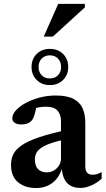

<svg xmlns="http://www.w3.org/2000/svg" viewBox="-20 -936 532 968"><path d="M315.5 -280.5 317 -234.5Q266.5 -224.5 234.8 -213.2Q203 -202 186 -189.5Q169 -177 162.5 -162.8Q156 -148.5 156 -131.5Q156 -98.5 172.2 -82.8Q188.5 -67 216 -67Q236 -67 252.2 -76.8Q268.5 -86.5 278 -102.5Q287.5 -118.5 287.5 -137.5V-324Q287.5 -359 269.8 -378.5Q252 -398 211 -398Q194 -398 176.2 -394.8Q158.5 -391.5 143.5 -385L165.5 -417Q162.5 -394 159 -377.2Q155.5 -360.5 151.2 -349Q147 -337.5 141.5 -330.5Q133.5 -319.5 119.2 -314Q105 -308.5 87.5 -308.5Q65.5 -308.5 53.8 -317.2Q42 -326 42 -340Q42 -359.5 60 -379.5Q78 -399.5 109 -416.5Q140 -433.5 179.2 -444Q218.5 -454.5 261 -454.5Q317 -454.5 349.8 -437.8Q382.5 -421 396.2 -390.5Q410 -360 410 -318V-96.5Q410 -82.5 414.2 -73.2Q418.5 -64 426.5 -59.5Q434.5 -55 446.5 -55Q456.5 -55 468.5 -58.2Q480.5 -61.5 492.5 -68.5V-35Q468 -13 439.5 -0.8Q411 11.5 386 11.5Q354 11.5 333.2 -1.2Q312.5 -14 302.2 -38.2Q292 -62.5 291 -95.5L295.5 -98.5Q287 -62.5 268 -37.8Q249 -13 222 -0.5Q195 12 162.5 12Q105.5 12 70.5 -17.5Q35.5 -47 35.5 -105.5Q35.5 -134.5 47.2 -158.5Q59 -182.5 89.5 -203.5Q120 -224.5 174.8 -243.2Q229.5 -262 315.5 -280.5ZM231 -689.5Q272 -689.5 298 -664Q324 -638.5 324 -598Q324 -558.5 298 -532.8Q272 -507 231 -507Q191 -507 165 -532.8Q139 -558.5 139 -598Q139 -638.5 165 -664Q191 -689.5 231 -689.5ZM231.5 -540.5Q256.5 -540.5 272.2 -556.5Q288 -572.5 288 -598Q288 -624.5 272.2 -640.8Q256.5 -657 231.5 -657Q206 -657 190.2 -640.8Q174.5 -624.5 174.5 -598Q174.5 -572.5 190.2 -556.5Q206 -540.5 231.5 -540.5ZM200.5 -751.5 273.5 -916.5H408V-899L246.5 -751.5Z"/></svg>

Font: Newsreader 16pt 16pt SemiBold
Style: Regular
Weight: 600
Version: Version 1.003